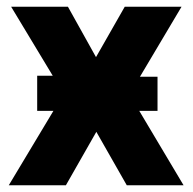

<svg xmlns="http://www.w3.org/2000/svg" viewBox="-20 -548 571 568"><path d="M6 0H175L265 -158L355 0H523L392 -220H446V-321H394L517 -528H349L264 -379L181 -528H13L136 -324H90V-220H138Z"/></svg>

Font: Asimov Pro
Style: Blk
Weight: 900
Designer: Google
Version: Version 2.000980; 2014